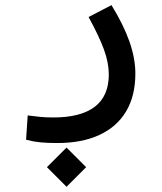

<svg xmlns="http://www.w3.org/2000/svg" viewBox="-20 -322 626 741"><path d="M201.2 230Q162.1 230 135 227.3Q107.9 224.6 80.6 217.3L86.9 123.5Q114.7 127 136 129.2Q157.2 131.3 186.5 131.3Q291.5 131.3 345.7 90.1Q399.9 48.8 399.9 -34.7Q399.9 -79.6 381.1 -131.1Q362.3 -182.6 321.8 -256.3L410.2 -302.2Q456.5 -227.1 479.5 -161.9Q502.4 -96.7 502.4 -38.1Q502.4 47.9 466.8 107.7Q431.2 167.5 363.8 198.7Q296.4 230 201.2 230ZM236.8 398.9 161.1 323.2 236.8 247.6 312.5 323.2Z"/></svg>

Font: Cascadia Code
Style: Regular
Weight: 400
Designer: Aaron Bell
Foundry: Saja Typeworks
Version: Version 2404.023